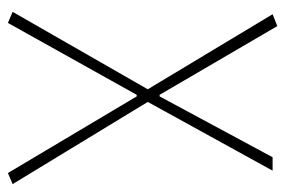

<svg xmlns="http://www.w3.org/2000/svg" viewBox="-138 -392 722 486"><g transform="rotate(90 223.0 -149.0)"><path d="M38 192 10 180 206 -162 16 -478 46 -490 220 -192H224L378 -478H412L238 -162L446 180L418 192L224 -134H220Z"/></g></svg>

Font: Assistant ExtraLight
Style: Regular
Weight: 200
Designer: Hebrew By Ben Nathan, Latin by Paul Hunt
Version: Version 3.000